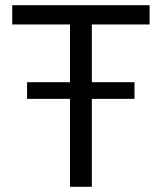

<svg xmlns="http://www.w3.org/2000/svg" viewBox="-20 -718 622 738"><path d="M497 -338H333V0H249V-338H84V-402H249V-624H27V-698H555V-624H333V-402H497Z"/></svg>

Font: IBM Plex Sans
Style: Regular
Weight: 400
Designer: Mike Abbink, Paul van der Laan, Pieter van Rosmalen
Foundry: Bold Monday
Version: Version 3.201